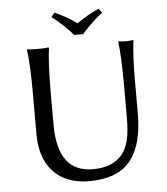

<svg xmlns="http://www.w3.org/2000/svg" viewBox="-56 -862 804 923"><g transform="rotate(-5 346.0 -401.0)"><path d="M326.2 -696.8Q289.1 -741.7 225.1 -792L241.2 -812Q301.8 -785.2 347.2 -751Q404.3 -791 454.1 -812L469.2 -792Q419.4 -753.4 369.1 -696.8ZM543.9 -444.8Q543.9 -573.7 534.2 -645L536.1 -647.9Q554.7 -645 570.8 -645Q588.4 -645 606 -647.9L607.9 -645Q598.1 -578.1 598.1 -444.8V-294.9Q598.1 -82.5 479.5 -20Q421.9 9.8 336.9 9.8Q218.8 9.8 155.8 -66.4Q104.5 -129.9 104 -235.8V-444.8Q104 -573.7 94.2 -645L96.2 -647.9Q114.3 -645 147 -645Q179.7 -645 198.2 -647.9L200.2 -645Q190.4 -578.1 189.9 -444.8V-269Q192.4 -47.4 357.9 -45.9Q504.4 -45.9 534.2 -171.4Q543.9 -212.4 543.9 -276.9Z"/></g></svg>

Font: Linux Biolinum Capitals O
Style: Small Caps
Weight: 400
Designer: Philipp H. Poll
Foundry: Philipp H. Poll
Version: Version 1.0.4